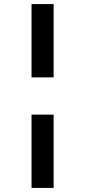

<svg xmlns="http://www.w3.org/2000/svg" viewBox="-20 -780 416 938"><path d="M134 -402V-760H242V-402ZM134 138V-220H242V138Z"/></svg>

Font: IBM Plex Sans Thai Looped SemiBold
Style: Regular
Weight: 600
Designer: Mike Abbink, Paul van der Laan, Pieter van Rosmalen, Ben Mitchell, Mark Frömberg
Foundry: Bold Monday
Version: Version 1.1